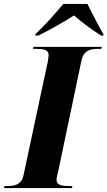

<svg xmlns="http://www.w3.org/2000/svg" viewBox="-54 -951 543 971"><path d="M125 -778V-771H139C204 -802 280 -847 320 -873C351 -846 397 -810 457 -771H469V-778C448 -812 408 -892 388 -931H266C226 -883 174 -824 125 -778ZM-34 0H310L312 -10H299C260 -10 232 -14 232 -41C232 -52 236 -66 241 -88L358 -645C369 -697 404 -704 445 -704H458L461 -714H116L113 -704H126C165 -704 192 -700 192 -673C192 -668 191 -657 187 -636L65 -65C55 -17 20 -10 -19 -10H-31Z"/></svg>

Font: Noto Serif Display SemiCondensed ExtraBold
Style: Italic
Weight: 800
Width: 4
Italic angle: -12°
Designer: Monotype Design Team
Foundry: Monotype Imaging Inc.
Version: Version 2.009